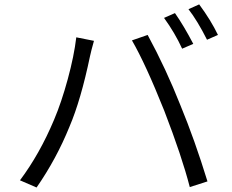

<svg xmlns="http://www.w3.org/2000/svg" viewBox="-20 -835 1040 859"><path d="M713.9 -754.9 762.7 -776.4Q801.8 -720.7 844.7 -638.7L794.9 -617.2Q762.7 -687.5 713.9 -754.9ZM823.2 -793.9 871.1 -815.4Q923.8 -744.1 955.1 -678.7L906.2 -657.2Q863.3 -742.2 823.2 -793.9ZM221.7 -298.8Q254.9 -377 283.2 -481Q311.5 -585 321.3 -668L400.4 -652.3Q387.7 -607.4 382.8 -584Q341.8 -387.7 291 -268.6Q232.4 -124 143.6 3.9L69.3 -28.3Q157.2 -145.5 221.7 -298.8ZM714.8 -339.8Q630.9 -549.8 570.3 -654.3L640.6 -678.7Q722.7 -527.3 787.1 -364.3Q851.6 -208 908.2 -23.4L829.1 2Q793.9 -134.8 714.8 -339.8Z"/></svg>

Font: Gen Shin Gothic Monospace Normal
Style: Regular
Weight: 350
Designer: [Source Han Sans]
Ryoko NISHIZUKA  (kana & ideographs); Paul D. Hunt (Latin, Greek & Cyrillic); Wenlong ZHANG  (bopomofo
Version: Version 1.002.20150607